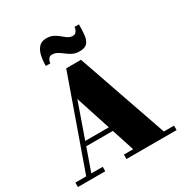

<svg xmlns="http://www.w3.org/2000/svg" viewBox="-226 -1183 1281 1350"><g transform="rotate(-30 414.5 -508.5)"><path d="M319 -898Q302 -898 291.5 -882.2Q281 -866.5 281 -850H244Q244 -892.5 252.2 -930.8Q260.5 -969 282 -993Q303.5 -1017 343 -1017Q377 -1017 399.8 -1005Q422.5 -993 440.5 -977.5Q458.5 -962 476.2 -950Q494 -938 517 -938Q534.5 -938 545.2 -954.2Q556 -970.5 556 -987H592Q592 -940 588.2 -902.2Q584.5 -864.5 566 -842.2Q547.5 -820 503 -820Q470.5 -820 447 -831.8Q423.5 -843.5 404 -859Q384.5 -874.5 364.5 -886.2Q344.5 -898 319 -898ZM14 -36H102L360 -764H480L732.5 -36H815V0H408V-36H483.5L424 -219H208L143.5 -36H236V0H14ZM320 -538 220.5 -255H412Z"/></g></svg>

Font: Bodoni* 06pt Fatface
Style: Regular
Weight: 900
Version: Version 2.3